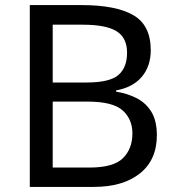

<svg xmlns="http://www.w3.org/2000/svg" viewBox="-20 -734 690 754"><path d="M301 -714Q435 -714 503.5 -674.5Q572 -635 572 -537Q572 -474 537 -432.5Q502 -391 436 -379V-374Q481 -367 517.5 -348Q554 -329 575 -294Q596 -259 596 -203Q596 -106 529.5 -53Q463 0 348 0H97V-714ZM319 -410Q411 -410 445 -439.5Q479 -469 479 -527Q479 -586 437.5 -611.5Q396 -637 305 -637H187V-410ZM187 -335V-76H331Q426 -76 463 -113Q500 -150 500 -210Q500 -266 461.5 -300.5Q423 -335 324 -335Z"/></svg>

Font: Noto Sans Tai Tham
Style: Regular
Weight: 400
Designer: Monotype Design Team 2013. Revised by David WIlliams 2020
Foundry: Monotype Imaging Inc.
Version: Version 2.002